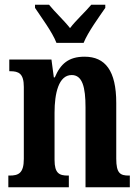

<svg xmlns="http://www.w3.org/2000/svg" viewBox="-20 -786 586 806"><path d="M217 -606H331C349 -651 396 -715 422 -753V-766H363C340 -738 298 -700 274 -668C249 -700 208 -738 186 -766H127V-753C152 -715 200 -651 217 -606ZM15 0H269V-49H265C229 -49 209 -58 209 -115V-313C209 -394 226 -471 281 -471C326 -471 339 -420 339 -335V0H525V-49H521C485 -49 468 -58 468 -120V-354C468 -489 422 -548 335 -548C268 -548 234 -518 210 -461H206L196 -536H19V-487H23C58 -487 80 -478 80 -421V-119C80 -58 57 -49 20 -49H15Z"/></svg>

Font: Noto Serif Tamil ExtraCondensed
Style: Bold Italic
Weight: 700
Width: 2
Italic angle: -12°
Designer: Indian Type Foundry, Tom Grace, and the Monotype Design Team
Foundry: Monotype Imaging Inc.
Version: Version 2.003